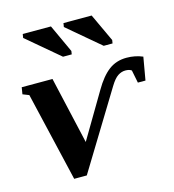

<svg xmlns="http://www.w3.org/2000/svg" viewBox="-106 -784 802 883"><g transform="rotate(-15 295.5 -342.5)"><path d="M138.7 9.8 39.1 -415.5 9.3 -427.2 14.6 -459.5H161.1L233.9 -140.1L360.8 -354.5Q394 -411.6 429.9 -438.7Q465.8 -465.8 514.6 -465.8Q555.7 -465.8 591.3 -450.7L572.3 -341.8H536.1L523.9 -402.8Q513.7 -410.6 494.6 -410.6Q476.1 -410.6 458.7 -399.2Q441.4 -387.7 422.4 -356.4L198.7 9.8ZM234.4 -545.9 79.6 -676.8 82.5 -694.8H216.8L278.3 -561.5L275.9 -545.9ZM428.2 -545.9 273.4 -676.8 276.4 -694.8H410.6L472.7 -561.5L470.2 -545.9Z"/></g></svg>

Font: Tinos
Style: Bold Italic
Weight: 700
Italic angle: -16.333°
Designer: Steve Matteson
Foundry: Monotype Imaging Inc.
Version: Version 1.23